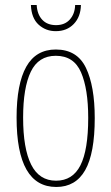

<svg xmlns="http://www.w3.org/2000/svg" viewBox="-20 -734 443 764"><path d="M357 -264Q357 -124 319 -57Q281 10 204 10Q46 10 46 -266Q46 -400 84.5 -468.5Q123 -537 202 -537Q287 -537 322 -464Q357 -391 357 -264ZM72 -266Q72 -143 104 -79Q136 -15 203 -15Q269 -15 300 -76Q331 -137 331 -265Q331 -380 302.5 -446Q274 -512 202 -512Q133 -512 102.5 -448.5Q72 -385 72 -266ZM302 -714Q301 -667 273.5 -638.5Q246 -610 202 -610Q162 -610 133.5 -636Q105 -662 103 -714H126Q128 -677 148 -655.5Q168 -634 203 -634Q238 -634 258 -656.5Q278 -679 279 -714Z"/></svg>

Font: Noto Sans ExtraCondensed Thin
Style: Regular
Weight: 100
Width: 2
Designer: Monotype Design Team
Foundry: Monotype Imaging Inc.
Version: Version 2.013; ttfautohint (v1.8.4.7-5d5b)